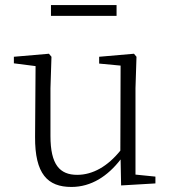

<svg xmlns="http://www.w3.org/2000/svg" viewBox="-20 -727 683 761"><path d="M182 -664H442V-707H182ZM460 8 596 0V-27L517 -35V-377L521 -502L511 -514L373 -502V-475L458 -467L457 -130C407 -68 348 -34 286 -34C217 -34 180 -74 180 -188V-377L184 -502L174 -514L35 -502V-476L121 -465L119 -185C118 -37 169 14 263 14C342 14 407 -29 458 -95Z"/></svg>

Font: Noto Serif TC ExtraLight
Style: Regular
Weight: 200
Designer: Ryoko NISHIZUKA 西塚涼子 (kana & ideographs); Frank Grießhammer (Latin, Greek & Cyrillic); Wenlong ZHANG 张文龙 (bopomofo); San
Foundry: Adobe
Version: Version 2.001;hotconv 1.1.0;makeotfexe 2.6.0